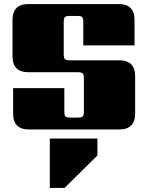

<svg xmlns="http://www.w3.org/2000/svg" viewBox="-20 -642 732 952"><path d="M396 -90V-253Q396 -272 390 -278Q384 -284 365 -284H121Q42 -284 42 -363V-543Q42 -622 121 -622H568Q647 -622 647 -543V-417H393V-532Q393 -552 387.5 -557.5Q382 -563 362 -563H327Q308 -563 302 -557.5Q296 -552 296 -532V-374Q296 -354 302 -348.5Q308 -343 327 -343H571Q650 -343 650 -264V-79Q650 0 571 0H124Q45 0 45 -79V-205H299V-90Q299 -70 304.5 -64.5Q310 -59 330 -59H365Q384 -59 390 -64.5Q396 -70 396 -90ZM227 290V45H463V129L300 290Z"/></svg>

Font: Sarpanch Black
Style: Regular
Weight: 900
Designer: Manushi Parikh (Devanagari and Latin), Jyotish Sonowal (Devanagari)
Foundry: Indian Type Foundry
Version: Version 2.004;PS 1.0;hotconv 1.0.78;makeotf.lib2.5.61930; tt